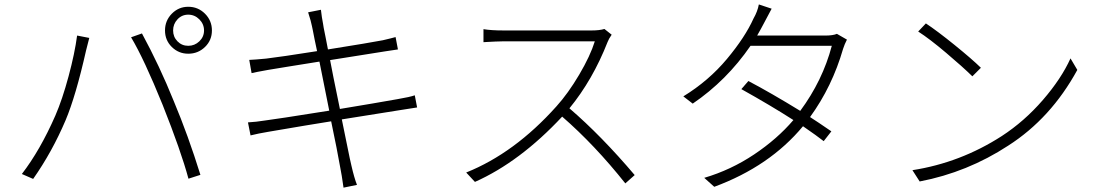

<svg xmlns="http://www.w3.org/2000/svg" viewBox="-20 -823 5040 879"><path d="M792.5 -734.4Q772.5 -712.9 772.5 -683.6Q772.5 -654.3 792.5 -633.8Q812.5 -613.3 841.8 -613.3Q871.1 -613.3 892.6 -633.8Q914.1 -654.3 914.1 -683.6Q914.1 -712.9 892.6 -734.4Q871.1 -755.9 841.8 -755.9Q812.5 -755.9 792.5 -734.4ZM841.8 -792Q886.7 -792 918.5 -760.3Q950.2 -728.5 950.2 -683.6Q950.2 -638.7 918.5 -607.9Q886.7 -577.1 841.8 -577.1Q797.9 -577.1 766.6 -607.9Q735.4 -638.7 735.4 -683.6Q735.4 -728.5 766.6 -760.3Q797.9 -792 841.8 -792ZM233.4 -293.9Q265.6 -368.2 293.9 -473.6Q322.3 -579.1 333 -660.2L388.7 -649.4Q387.7 -645.5 374 -591.8Q327.1 -383.8 280.3 -272.5Q218.8 -127.9 131.8 -3.9L80.1 -26.4Q164.1 -135.7 233.4 -293.9ZM724.6 -342.8Q639.6 -552.7 580.1 -652.3L629.9 -669.9Q710.9 -520.5 775.4 -360.4Q841.8 -202.1 897.5 -22.5L842.8 -4.9Q808.6 -131.8 724.6 -342.8Z M1878.9 -386.7 1889.6 -331.1Q1886.7 -331.1 1808.6 -318.4Q1780.3 -314.5 1544.9 -276.4Q1553.7 -233.4 1564.5 -180.2Q1575.2 -127 1581.1 -99.1Q1586.9 -71.3 1588.9 -64.5Q1601.6 -8.8 1614.3 23.4L1552.7 36.1Q1543.9 -26.4 1538.1 -53.7Q1523.4 -137.7 1496.1 -267.6Q1397.5 -252 1209 -219.7Q1162.1 -211.9 1127 -203.1L1115.2 -262.7Q1151.4 -264.6 1194.3 -271.5Q1236.3 -276.4 1487.3 -316.4L1442.4 -541Q1385.7 -532.2 1302.7 -518.6Q1219.7 -504.9 1207 -502.9Q1147.5 -492.2 1131.8 -488.3L1121.1 -548.8Q1146.5 -549.8 1198.2 -554.7Q1264.6 -562.5 1431.6 -588.9Q1425.8 -615.2 1420.4 -642.1Q1415 -668.9 1412.1 -684.6Q1409.2 -700.2 1408.2 -703.1Q1404.3 -724.6 1390.6 -766.6L1449.2 -778.3Q1453.1 -743.2 1459 -713.9Q1459 -710.9 1461.9 -695.8Q1464.8 -680.7 1470.7 -651.9Q1476.6 -623 1481.4 -596.7Q1676.8 -627.9 1732.4 -638.7Q1749 -642.6 1769 -647.5Q1789.1 -652.3 1791 -653.3L1801.8 -596.7Q1792 -595.7 1743.2 -587.9L1491.2 -547.9Q1500 -499 1536.1 -324.2Q1702.1 -351.6 1799.8 -369.1Q1857.4 -378.9 1878.9 -386.7Z M2747.1 -690.4 2780.3 -664.1Q2766.6 -644.5 2761.7 -630.9Q2693.4 -457 2586.9 -327.1Q2733.4 -201.2 2885.7 -21.5L2842.8 16.6Q2703.1 -159.2 2553.7 -289.1Q2360.4 -82 2154.3 9.8L2114.3 -33.2Q2335.9 -122.1 2527.3 -335.9Q2581.1 -395.5 2631.8 -481.4Q2682.6 -567.4 2703.1 -633.8H2284.2Q2269.5 -633.8 2248 -632.8Q2226.6 -631.8 2210.4 -630.9Q2194.3 -629.9 2193.4 -629.9V-689.5Q2228.5 -683.6 2284.2 -683.6H2689.5Q2724.6 -683.6 2747.1 -690.4Z M3811.5 -668 3857.4 -641.6Q3846.7 -621.1 3839.8 -599.6Q3790 -426.8 3688.5 -287.1Q3720.7 -266.6 3786.1 -221.7L3751 -176.8Q3722.7 -199.2 3656.2 -245.1Q3503.9 -61.5 3250 32.2L3204.1 -8.8Q3326.2 -44.9 3432.1 -115.7Q3538.1 -186.5 3612.3 -273.4Q3508.8 -339.8 3374 -415L3406.2 -452.1Q3509.8 -397.5 3643.6 -315.4Q3746.1 -454.1 3788.1 -613.3H3416Q3306.6 -454.1 3151.4 -348.6L3108.4 -381.8Q3224.6 -453.1 3308.1 -553.2Q3391.6 -653.3 3429.7 -738.3Q3448.2 -770.5 3454.1 -802.7L3512.7 -783.2Q3511.7 -782.2 3478.5 -718.8Q3464.8 -692.4 3446.3 -660.2H3758.8Q3793 -660.2 3811.5 -668Z M4183.6 -678.7 4218.8 -715.8Q4270.5 -681.6 4350.1 -617.2Q4429.7 -552.7 4470.7 -512.7L4431.6 -473.6Q4387.7 -516.6 4311.5 -581.1Q4235.4 -645.5 4183.6 -678.7ZM4190.4 7.8 4157.2 -43.9Q4377 -78.1 4566.4 -200.2Q4669.9 -267.6 4754.4 -365.2Q4838.9 -462.9 4880.9 -555.7L4912.1 -502.9Q4791 -281.2 4595.7 -156.2Q4409.2 -34.2 4190.4 7.8Z"/></svg>

Font: Gen Shin Gothic Monospace Light
Style: Regular
Weight: 300
Designer: [Source Han Sans]
Ryoko NISHIZUKA  (kana & ideographs); Paul D. Hunt (Latin, Greek & Cyrillic); Wenlong ZHANG  (bopomofo
Version: Version 1.002.20150607